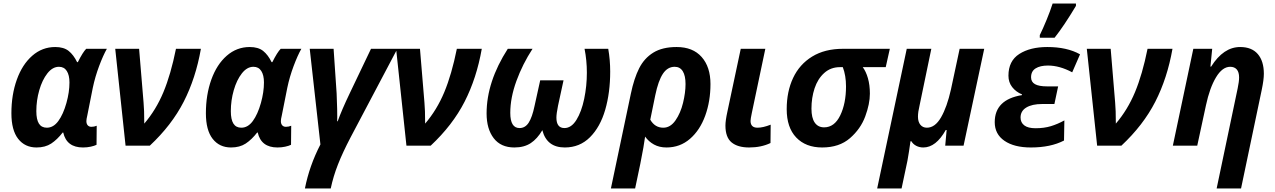

<svg xmlns="http://www.w3.org/2000/svg" viewBox="-20 -818 7160 1078"><path d="M44 -182Q44 -286 74.5 -371Q105 -456 161 -505Q217 -554 290 -554Q338 -554 365.5 -532Q393 -510 413 -469H417Q445 -525 464 -544H580Q559 -507 536.5 -447Q514 -387 501 -325L470 -169Q465 -149 465 -138Q465 -123 472.5 -114.5Q480 -106 493 -106Q509 -106 523 -112L522 -5Q510 1 489.5 5.5Q469 10 446 10Q354 10 335 -74H332Q301 -34 267.5 -12Q234 10 185 10Q120 10 82 -38.5Q44 -87 44 -182ZM353 -240Q370 -301 370 -355Q370 -396 355 -419.5Q340 -443 311 -443Q275 -443 246 -406Q217 -369 200.5 -311.5Q184 -254 184 -194Q184 -147 198.5 -124Q213 -101 243 -101Q280 -101 307.5 -138.5Q335 -176 353 -240Z M627 -544H761L786 -243Q790 -203 790 -124Q856 -201 897.5 -300.5Q939 -400 968 -544H1108Q1079 -379 1011.5 -247Q944 -115 821 0H685Z M1136 -182Q1136 -286 1166.5 -371Q1197 -456 1253 -505Q1309 -554 1382 -554Q1430 -554 1457.5 -532Q1485 -510 1505 -469H1509Q1537 -525 1556 -544H1672Q1651 -507 1628.5 -447Q1606 -387 1593 -325L1562 -169Q1557 -149 1557 -138Q1557 -123 1564.5 -114.5Q1572 -106 1585 -106Q1601 -106 1615 -112L1614 -5Q1602 1 1581.5 5.5Q1561 10 1538 10Q1446 10 1427 -74H1424Q1393 -34 1359.5 -12Q1326 10 1277 10Q1212 10 1174 -38.5Q1136 -87 1136 -182ZM1445 -240Q1462 -301 1462 -355Q1462 -396 1447 -419.5Q1432 -443 1403 -443Q1367 -443 1338 -406Q1309 -369 1292.5 -311.5Q1276 -254 1276 -194Q1276 -147 1290.5 -124Q1305 -101 1335 -101Q1372 -101 1399.5 -138.5Q1427 -176 1445 -240Z M1779 -7 1719 -544H1853L1870 -294Q1872 -259 1873 -206.5Q1874 -154 1873 -137H1876Q1898 -199 1944 -295L2063 -544H2211L1948 -46Q1904 38 1877.5 105.5Q1851 173 1837 240H1692Q1717 113 1779 -7Z M2204 -544H2338L2363 -243Q2367 -203 2367 -124Q2433 -201 2474.5 -300.5Q2516 -400 2545 -544H2685Q2656 -379 2588.5 -247Q2521 -115 2398 0H2262Z M2712 -181Q2712 -359 2831 -544H2970Q2914 -458 2879.5 -363.5Q2845 -269 2845 -184Q2845 -99 2897 -99Q2929 -99 2948.5 -129.5Q2968 -160 2981 -222L3013 -367H3144L3113 -224Q3104 -179 3104 -158Q3104 -99 3149 -99Q3188 -99 3216.5 -145Q3245 -191 3260 -263Q3275 -335 3275 -410Q3275 -479 3262 -544H3395Q3406 -482 3406 -416Q3406 -298 3378 -201.5Q3350 -105 3292.5 -47.5Q3235 10 3151 10Q3050 10 3025 -87Q2997 -39 2960 -14.5Q2923 10 2868 10Q2792 10 2752 -42Q2712 -94 2712 -181Z M3522 -292Q3540 -378 3568.5 -434.5Q3597 -491 3648 -522.5Q3699 -554 3779 -554Q3870 -554 3919.5 -498Q3969 -442 3969 -346Q3969 -250 3939.5 -168.5Q3910 -87 3854 -38.5Q3798 10 3722 10Q3682 10 3652 -6.5Q3622 -23 3602 -51Q3596 -3 3575 102L3546 240H3410ZM3829 -346Q3829 -393 3813.5 -418Q3798 -443 3768 -443Q3728 -443 3702 -404Q3676 -365 3659 -283L3631 -146Q3657 -101 3704 -101Q3744 -101 3772.5 -142Q3801 -183 3815 -240.5Q3829 -298 3829 -346Z M4053 -113Q4053 -141 4064 -191L4139 -544H4277L4201 -183Q4194 -150 4194 -139Q4194 -101 4233 -101Q4264 -101 4307 -118L4306 -15Q4254 10 4186 10Q4122 10 4087.5 -18.5Q4053 -47 4053 -113Z M4397 -205Q4397 -304 4433 -380.5Q4469 -457 4540 -500.5Q4611 -544 4713 -544H4976L4953 -441H4824Q4842 -417 4853 -379Q4864 -341 4864 -292Q4864 -235 4838 -164.5Q4812 -94 4752 -42Q4692 10 4596 10Q4504 10 4450.5 -46Q4397 -102 4397 -205ZM4730 -333Q4730 -394 4712 -441H4696Q4644 -441 4607.5 -408Q4571 -375 4553.5 -322Q4536 -269 4536 -208Q4536 -156 4554.5 -129.5Q4573 -103 4607 -103Q4665 -103 4697.5 -170Q4730 -237 4730 -333Z M5071 -544H5209L5143 -226Q5134 -189 5134 -163Q5134 -134 5147.5 -117.5Q5161 -101 5184 -101Q5230 -101 5263.5 -159Q5297 -217 5319 -315L5368 -544H5506L5390 0H5287L5295 -88H5290Q5235 10 5164 10Q5142 10 5124 0.5Q5106 -9 5097 -25H5092Q5084 34 5075 84L5042 240H4905Z M5565 -132Q5565 -259 5718 -284V-288Q5684 -302 5663 -329Q5642 -356 5642 -393Q5642 -476 5703 -515Q5764 -554 5860 -554Q5971 -554 6044 -513L6000 -412Q5929 -450 5864 -450Q5820 -450 5794.5 -434Q5769 -418 5769 -384Q5769 -358 5791 -345.5Q5813 -333 5859 -333H5921L5900 -234H5831Q5775 -234 5742.5 -214.5Q5710 -195 5710 -158Q5710 -130 5731 -114Q5752 -98 5794 -98Q5842 -98 5880 -109.5Q5918 -121 5956 -142L5954 -29Q5879 10 5768 10Q5674 10 5619.5 -27.5Q5565 -65 5565 -132ZM5818 -621Q5835 -655 5856 -706Q5877 -757 5890 -798H6021V-785Q5954 -673 5901 -606H5818Z M6082 -544H6216L6241 -243Q6245 -203 6245 -124Q6311 -201 6352.5 -300.5Q6394 -400 6423 -544H6563Q6534 -379 6466.5 -247Q6399 -115 6276 0H6140Z M6929 -322Q6937 -360 6937 -383Q6937 -413 6924 -428Q6911 -443 6887 -443Q6843 -443 6807.5 -384Q6772 -325 6751 -227L6702 0H6565L6680 -544H6786L6776 -444H6780Q6849 -554 6943 -554Q7008 -554 7042 -514.5Q7076 -475 7076 -404Q7076 -370 7064 -313L6948 240H6811Z"/></svg>

Font: Noto Sans Display
Style: Bold Italic
Weight: 700
Italic angle: -12°
Designer: Monotype Design team
Foundry: Monotype Imaging Inc.
Version: Version 1.000